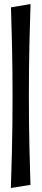

<svg xmlns="http://www.w3.org/2000/svg" viewBox="-20 -713 205 948"><path d="M33.7 215.3Q35.6 168.9 38.8 37.1Q42 -94.7 42 -239.3Q42 -373.5 39.1 -498Q36.1 -622.6 34.2 -676.8L130.9 -692.9Q128.9 -644 125.7 -514.9Q122.6 -385.7 122.6 -239.3Q122.6 -101.1 125.5 23.2Q128.4 147.5 130.4 199.7Z"/></svg>

Font: Quaaykop
Style: Bold
Weight: 700
Designer: Tup Wanders
Foundry: Free font, DO NOT SELL
Version: Version 1.00;July 31, 2023;FontCreator 11.5.0.2430 64-bit